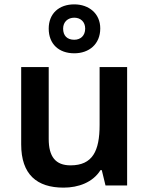

<svg xmlns="http://www.w3.org/2000/svg" viewBox="-20 -849 682 879"><path d="M320 -605C388 -605 439 -647 439 -719C439 -787 387 -829 320 -829C250 -829 203 -787 203 -718C203 -647 250 -605 320 -605ZM320 -667C287 -667 269 -686 269 -718C269 -749 291 -768 320 -768C349 -768 370 -749 370 -718C370 -686 349 -667 320 -667ZM562 -542H436V-277C436 -158 404 -92 303 -92C234 -92 203 -132 203 -213V-542H77V-188C77 -50 149 10 271 10C339 10 405 -14 440 -70H446L463 0H562Z"/></svg>

Font: Noto Sans Arabic UI SmBd
Style: Regular
Weight: 600
Designer: Monotype Design Team, Nadine Chahine and Nizar Qandah
Foundry: Monotype Imaging Inc.
Version: Version 2.010